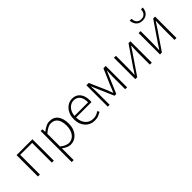

<svg xmlns="http://www.w3.org/2000/svg" viewBox="123 -1776 3048 3048"><g transform="rotate(-45 1647.0 -251.5)"><path d="M92 0V-480H448V0H404V-442H136V0Z M633 217V-480H671L675 -420H678Q713 -448 754.5 -470Q796 -492 841 -492Q937 -492 985 -425.5Q1033 -359 1033 -247Q1033 -186 1016 -138Q999 -90 969.5 -56.5Q940 -23 901.5 -5.5Q863 12 821 12Q787 12 751 -3.5Q715 -19 677 -47V217ZM819 -27Q855 -27 886 -43Q917 -59 939 -88Q961 -117 973.5 -157.5Q986 -198 986 -247Q986 -291 977.5 -329Q969 -367 951 -394.5Q933 -422 904 -437.5Q875 -453 834 -453Q798 -453 759.5 -432.5Q721 -412 677 -374V-89Q719 -55 755 -41Q791 -27 819 -27Z M1359 12Q1313 12 1272.5 -5Q1232 -22 1202 -54.5Q1172 -87 1154.5 -133.5Q1137 -180 1137 -239Q1137 -298 1154.5 -345Q1172 -392 1201.5 -424.5Q1231 -457 1268.5 -474.5Q1306 -492 1346 -492Q1432 -492 1481 -434Q1530 -376 1530 -270Q1530 -261 1530 -252Q1530 -243 1528 -234H1182Q1183 -189 1196 -150.5Q1209 -112 1232.5 -84.5Q1256 -57 1289 -41.5Q1322 -26 1363 -26Q1402 -26 1433.5 -37.5Q1465 -49 1492 -69L1510 -35Q1481 -18 1446.5 -3Q1412 12 1359 12ZM1182 -270H1488Q1488 -363 1450 -408.5Q1412 -454 1347 -454Q1316 -454 1288 -441.5Q1260 -429 1237.5 -405Q1215 -381 1200.5 -347Q1186 -313 1182 -270Z M1660 0V-480H1712L1827 -219Q1839 -188 1851.5 -157.5Q1864 -127 1875 -96H1879Q1892 -127 1905 -157.5Q1918 -188 1929 -219L2042 -480H2094V0H2051V-272Q2051 -300 2053 -338.5Q2055 -377 2057 -412H2053Q2042 -386 2031.5 -361Q2021 -336 2010 -311L1898 -47H1858L1744 -311Q1733 -336 1722.5 -361Q1712 -386 1701 -412H1697Q1699 -377 1700.5 -338.5Q1702 -300 1702 -272V0Z M2278 0V-480H2322V-240Q2322 -201 2320.5 -154Q2319 -107 2317 -59H2321Q2335 -82 2355 -111Q2375 -140 2389 -163L2605 -480H2648V0H2604V-240Q2604 -280 2605.5 -326.5Q2607 -373 2609 -421H2605Q2591 -398 2571 -369Q2551 -340 2537 -317L2321 0Z M2832 0V-480H2876V-240Q2876 -201 2874.5 -154Q2873 -107 2871 -59H2875Q2889 -82 2909 -111Q2929 -140 2943 -163L3159 -480H3202V0H3158V-240Q3158 -280 3159.5 -326.5Q3161 -373 3163 -421H3159Q3145 -398 3125 -369Q3105 -340 3091 -317L2875 0ZM3019 -574Q2977 -574 2949.5 -588Q2922 -602 2905.5 -623Q2889 -644 2881 -670Q2873 -696 2872 -720H2912Q2913 -699 2918.5 -678Q2924 -657 2936.5 -641Q2949 -625 2969 -615Q2989 -605 3019 -605Q3049 -605 3069 -615Q3089 -625 3101.5 -641Q3114 -657 3119.5 -678Q3125 -699 3126 -720H3166Q3164 -696 3156.5 -670Q3149 -644 3132.5 -623Q3116 -602 3088.5 -588Q3061 -574 3019 -574Z"/></g></svg>

Font: CV Source Sans Light
Style: Regular
Weight: 300
Designer: Paul D. Hunt
Foundry: Adobe Systems Incorporated
Version: Version 3.001